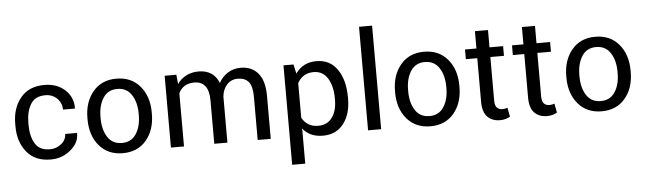

<svg xmlns="http://www.w3.org/2000/svg" viewBox="-55 -983 4732 1407"><g transform="rotate(-5 2311.0 -279.5)"><path d="M284.7 -64.9Q332.5 -64.9 368.9 -94.5Q405.3 -124 405.3 -167H491.7L492.7 -164.1Q495.1 -95.7 431.9 -42.7Q368.7 10.3 284.7 10.3Q169.4 10.3 108.4 -64.9Q47.4 -140.1 47.4 -253.9V-274.4Q47.4 -387.2 108.6 -462.6Q169.9 -538.1 284.7 -538.1Q377.4 -538.1 436.3 -483.4Q495.1 -428.7 493.2 -349.1L492.2 -346.2H405.3Q405.3 -394.5 371.1 -428.5Q336.9 -462.4 284.7 -462.4Q209 -462.4 176.5 -408Q144 -353.5 144 -274.4V-253.9Q144 -172.9 176.3 -118.9Q208.5 -64.9 284.7 -64.9Z M578.1 -269Q578.1 -386.2 641.6 -462.2Q705.1 -538.1 814 -538.1Q923.8 -538.1 987.5 -462.4Q1051.3 -386.7 1051.3 -269V-258.3Q1051.3 -140.1 987.8 -64.9Q924.3 10.3 814.9 10.3Q705.6 10.3 641.8 -65.2Q578.1 -140.6 578.1 -258.3ZM674.3 -258.3Q674.3 -174.3 709.7 -119.6Q745.1 -64.9 814.9 -64.9Q883.8 -64.9 919.4 -119.6Q955.1 -174.3 955.1 -258.3V-269Q955.1 -352.1 919.2 -407.2Q883.3 -462.4 814 -462.4Q745.1 -462.4 709.7 -407.2Q674.3 -352.1 674.3 -269Z M1254.9 -528.3 1261.7 -459Q1287.6 -496.6 1327.4 -517.3Q1367.2 -538.1 1419.9 -538.1Q1472.7 -538.1 1510.5 -513.7Q1548.3 -489.3 1567.4 -440.4Q1592.3 -485.4 1633.3 -511.7Q1674.3 -538.1 1729 -538.1Q1809.6 -538.1 1856.4 -482.7Q1903.3 -427.2 1903.3 -315.9V0H1807.1V-316.9Q1807.1 -395 1780.3 -427.5Q1753.4 -460 1700.2 -460Q1650.9 -460 1620.4 -425.8Q1589.8 -391.6 1584.5 -339.4V-335.4V0H1487.8V-316.9Q1487.8 -391.1 1460.2 -425.5Q1432.6 -460 1380.9 -460Q1336.9 -460 1308.6 -441.9Q1280.3 -423.8 1265.1 -391.1V0H1168.9V-528.3Z M2493.2 -244.1Q2493.2 -129.9 2438.5 -59.8Q2383.8 10.3 2287.6 10.3Q2238.8 10.3 2201.9 -6.1Q2165 -22.5 2139.2 -55.2V203.1H2043V-528.3H2116.7L2131.8 -460Q2157.7 -498 2196.3 -518.1Q2234.9 -538.1 2286.1 -538.1Q2384.3 -538.1 2438.7 -460.2Q2493.2 -382.3 2493.2 -254.4ZM2397 -254.4Q2397 -344.2 2361.6 -402.1Q2326.2 -460 2257.3 -460Q2215.8 -460 2186.5 -441.2Q2157.2 -422.4 2139.2 -389.6V-134.3Q2157.2 -101.6 2186.5 -83.3Q2215.8 -64.9 2258.3 -64.9Q2326.7 -64.9 2361.8 -115Q2397 -165 2397 -244.1Z M2715.3 0H2619.1V-761.7H2715.3Z M2840.8 -269Q2840.8 -386.2 2904.3 -462.2Q2967.8 -538.1 3076.7 -538.1Q3186.5 -538.1 3250.2 -462.4Q3314 -386.7 3314 -269V-258.3Q3314 -140.1 3250.5 -64.9Q3187 10.3 3077.6 10.3Q2968.3 10.3 2904.5 -65.2Q2840.8 -140.6 2840.8 -258.3ZM2937 -258.3Q2937 -174.3 2972.4 -119.6Q3007.8 -64.9 3077.6 -64.9Q3146.5 -64.9 3182.1 -119.6Q3217.8 -174.3 3217.8 -258.3V-269Q3217.8 -352.1 3181.9 -407.2Q3146 -462.4 3076.7 -462.4Q3007.8 -462.4 2972.4 -407.2Q2937 -352.1 2937 -269Z M3558.6 -655.8V-528.3H3658.7V-457H3558.6V-136.2Q3558.6 -99.1 3574 -84Q3589.4 -68.8 3614.7 -68.8Q3623 -68.8 3633.1 -70.8Q3643.1 -72.8 3650.9 -75.7L3663.6 -9.8Q3652.8 -1 3632.1 4.6Q3611.3 10.3 3590.3 10.3Q3531.7 10.3 3497.1 -25.1Q3462.4 -60.5 3462.4 -136.2V-457H3378.4V-528.3H3462.4V-655.8Z M3904.3 -655.8V-528.3H4004.4V-457H3904.3V-136.2Q3904.3 -99.1 3919.7 -84Q3935.1 -68.8 3960.4 -68.8Q3968.8 -68.8 3978.8 -70.8Q3988.8 -72.8 3996.6 -75.7L4009.3 -9.8Q3998.5 -1 3977.8 4.6Q3957 10.3 3936 10.3Q3877.4 10.3 3842.8 -25.1Q3808.1 -60.5 3808.1 -136.2V-457H3724.1V-528.3H3808.1V-655.8Z M4100.6 -269Q4100.6 -386.2 4164.1 -462.2Q4227.5 -538.1 4336.4 -538.1Q4446.3 -538.1 4510 -462.4Q4573.7 -386.7 4573.7 -269V-258.3Q4573.7 -140.1 4510.3 -64.9Q4446.8 10.3 4337.4 10.3Q4228 10.3 4164.3 -65.2Q4100.6 -140.6 4100.6 -258.3ZM4196.8 -258.3Q4196.8 -174.3 4232.2 -119.6Q4267.6 -64.9 4337.4 -64.9Q4406.2 -64.9 4441.9 -119.6Q4477.5 -174.3 4477.5 -258.3V-269Q4477.5 -352.1 4441.7 -407.2Q4405.8 -462.4 4336.4 -462.4Q4267.6 -462.4 4232.2 -407.2Q4196.8 -352.1 4196.8 -269Z"/></g></svg>

Font: GeogebraSans
Style: Regular
Weight: 400
Designer: Google
Version: Version 1.100140; 2013